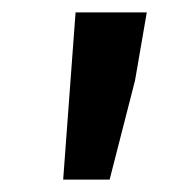

<svg xmlns="http://www.w3.org/2000/svg" viewBox="-20 -708 315 310"><path d="M82 -418H157L198 -578L217 -688H102Z"/></svg>

Font: DAIFUKU Sans Semibold
Style: Regular
Weight: 600
Designer: Original font ‘Source Sans 3’ : Paul D. Hunt
Foundry: Daifuku
Version: Version 1.000